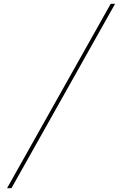

<svg xmlns="http://www.w3.org/2000/svg" viewBox="-20 -843 640 1006"><path d="M17 143 560 -823H583L40 143Z"/></svg>

Font: Iosevka Curly ThExObl
Style: Regular
Weight: 100
Width: 7
Italic angle: -9°
Monospace: yes
Designer: Belleve Invis
Foundry: Belleve Invis
Version: Version 11.1.0; ttfautohint (v1.8.3)